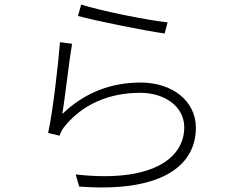

<svg xmlns="http://www.w3.org/2000/svg" viewBox="-20 -792 1040 842"><path d="M336 -772 322 -722C398 -701 611 -658 702 -645L715 -694C626 -703 416 -746 336 -772ZM296 -600 243 -607C236 -514 211 -296 191 -209L241 -197C246 -210 253 -227 267 -242C341 -331 453 -385 595 -385C706 -385 788 -322 788 -234C788 -92 636 10 312 -27L327 26C673 53 839 -56 839 -232C839 -348 737 -430 597 -430C468 -430 352 -387 253 -292C265 -360 283 -525 296 -600Z"/></svg>

Font: Noto Sans KR Light
Style: Regular
Weight: 300
Designer: Ryoko NISHIZUKA 西塚涼子 (kana, bopomofo & ideographs); Paul D. Hunt (Latin, Greek & Cyrillic); Sandoll Communications 산돌커뮤니
Foundry: Adobe
Version: Version 2.004;hotconv 1.0.118;makeotfexe 2.5.65603